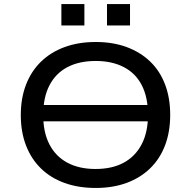

<svg xmlns="http://www.w3.org/2000/svg" viewBox="-20 -922 947 951"><path d="M154 -321V-402H772V-321ZM454 9Q369 9 300.5 -15.5Q232 -40 183.5 -87Q135 -134 109 -201Q83 -268 83 -352Q83 -436 109 -503Q135 -570 183.5 -617Q232 -664 300.5 -689Q369 -714 454 -714Q539 -714 607 -689Q675 -664 723.5 -617.5Q772 -571 797.5 -504Q823 -437 823 -353Q823 -269 797.5 -202Q772 -135 723.5 -88Q675 -41 607 -16Q539 9 454 9ZM453 -85Q535 -85 592.5 -116Q650 -147 681.5 -207Q713 -267 713 -353Q713 -440 682.5 -499.5Q652 -559 593.5 -589.5Q535 -620 454 -620Q372 -620 314 -589.5Q256 -559 225 -499.5Q194 -440 194 -352Q194 -266 225 -206.5Q256 -147 314 -116Q372 -85 453 -85ZM510 -796V-902H624V-796ZM284 -796V-902H398V-796Z"/></svg>

Font: Nunito Sans 7pt SemiExpanded Medium
Style: Regular
Weight: 500
Width: 6
Designer: Vernon Adams
Foundry: Vernon Adams
Version: Version 3.101;gftools[0.9.27]